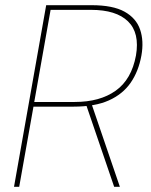

<svg xmlns="http://www.w3.org/2000/svg" viewBox="-20 -720 581 740"><path d="M34 0 158 -700H333Q415 -700 460 -675Q505 -650 520 -606Q535 -562 525 -506Q514 -445 483.5 -401Q453 -357 399.5 -333Q346 -309 264 -309H109L54 0ZM420 0 310 -322H332L442 0ZM112 -327H268Q365 -327 426 -370.5Q487 -414 504 -506Q519 -593 473.5 -637.5Q428 -682 331 -682H175Z"/></svg>

Font: DM Sans Thin
Style: Italic
Weight: 250
Italic angle: -10°
Designer: Colophon Foundry, Jonny Pinhorn
Foundry: Colophon Foundry
Version: Version 4.004;gftools[0.9.30]